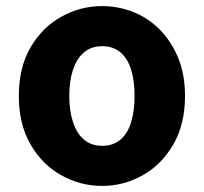

<svg xmlns="http://www.w3.org/2000/svg" viewBox="-20 -598 671 632"><path d="M316 14Q245 14 182 -21Q119 -56 80.5 -122.5Q42 -189 42 -282Q42 -376 80.5 -442Q119 -508 182 -543Q245 -578 316 -578Q369 -578 418.5 -558.5Q468 -539 506 -500.5Q544 -462 566.5 -407.5Q589 -353 589 -282Q589 -189 550.5 -122.5Q512 -56 449.5 -21Q387 14 316 14ZM316 -118Q352 -118 376 -138Q400 -158 411.5 -195.5Q423 -233 423 -282Q423 -332 411.5 -369Q400 -406 376 -426Q352 -446 316 -446Q281 -446 257 -426Q233 -406 220.5 -369Q208 -332 208 -282Q208 -233 220.5 -195.5Q233 -158 257 -138Q281 -118 316 -118Z"/></svg>

Font: Noto Sans SC ExtraBold
Style: Regular
Weight: 800
Designer: Ryoko NISHIZUKA 西塚涼子 (kana, bopomofo & ideographs); Paul D. Hunt (Latin, Greek & Cyrillic); Sandoll Communications 산돌커뮤니
Foundry: Adobe
Version: Version 2.004-H2;hotconv 1.0.118;makeotfexe 2.5.65603